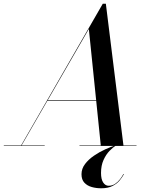

<svg xmlns="http://www.w3.org/2000/svg" viewBox="-66 -785 824 1033"><path d="M46 0 487 -765H503.5L598.5 0H476.5L412 -629L48.5 0ZM-45.5 0V-2.5H174.5V0ZM361.5 0V-2.5H668.5V0ZM188.5 -243.5V-246.5H514.5V-243.5ZM478.5 228Q451.5 228 427.5 221.2Q403.5 214.5 388 198Q372.5 181.5 372.5 152.5Q372.5 122.5 391.5 97.5Q410.5 72.5 439.8 52.5Q469 32.5 500.2 18.5Q531.5 4.5 556.5 -3.5L557.5 -1.5Q542 7.5 523.2 26.8Q504.5 46 491 75.8Q477.5 105.5 477.5 145.5Q477.5 179.5 489.2 197Q501 214.5 518.5 214.5Q538 214.5 553.5 204Q569 193.5 580.2 178.8Q591.5 164 598 151L600.5 152.5Q593 166.5 579 184.2Q565 202 540.5 215Q516 228 478.5 228Z"/></svg>

Font: Bodoni Moda 72pt Medium
Style: Italic
Weight: 500
Italic angle: -13°
Designer: Owen Earl
Foundry: indestructible type
Version: Version 2.004